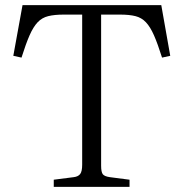

<svg xmlns="http://www.w3.org/2000/svg" viewBox="-20 -730 717 750"><path d="M190 0V-28L268 -38Q285 -40 293 -50Q301 -60 301 -87V-673H229Q193 -673 168.5 -667Q144 -661 127 -643Q110 -625 95.5 -592Q81 -559 64 -505L32 -512L68 -710H610L645 -512L613 -505Q596 -559 581.5 -592Q567 -625 550 -643Q533 -661 509 -667Q485 -673 449 -673H375V-83Q375 -58 381.5 -49.5Q388 -41 409 -38L486 -28V0Z"/></svg>

Font: Literata 36pt Light
Style: Regular
Weight: 300
Designer: Latin by Veronika Burian and Jose Scaglione. Greek by Irene Vlachou. Cyrillic by Vera Evstafieva.
Foundry: TypeTogether
Version: Version 3.002